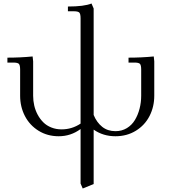

<svg xmlns="http://www.w3.org/2000/svg" viewBox="-20 -766 988 1089"><path d="M22 -411.1V-439Q94.7 -439 165 -445.8L168 -418V-223.1Q168 -194.3 174.3 -167Q180.7 -139.6 193.8 -115.2Q207 -90.8 225.6 -72.3Q244.1 -53.7 271 -43Q297.9 -32.2 329.1 -32.2Q387.7 -32.2 437 -64.9V-662.1Q437 -687 429.9 -694.6Q422.9 -702.1 397.9 -702.1H365.2V-729Q457 -729 499 -746.1L511.2 -717.8V-113.8Q528.8 -71.3 559.8 -46.6Q590.8 -22 634.8 -22Q670.9 -22 699.5 -39.3Q728 -56.6 745.4 -85.7Q762.7 -114.7 771.7 -149.9Q780.8 -185.1 780.8 -223.1V-371.1Q780.8 -396.5 773.7 -403.8Q766.6 -411.1 742.2 -411.1H709V-439Q782.2 -439 852.1 -445.8L855 -418V-223.1Q855 -160.2 828.1 -107.9Q801.3 -55.7 750.5 -24.4Q699.7 6.8 634.8 6.8Q564.9 6.8 511.2 -30.8V277.8L449.2 303.2L437 274.9V-34.2Q381.8 6.8 313 6.8Q249 6.8 198.7 -24.4Q148.4 -55.7 121.3 -107.9Q94.2 -160.2 94.2 -223.1V-371.1Q94.2 -396 87.2 -403.6Q80.1 -411.1 55.2 -411.1Z"/></svg>

Font: Dihjauti S
Style: Regular
Weight: 400
Designer: T. Christopher White
Version: Version 3.0.0